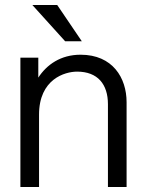

<svg xmlns="http://www.w3.org/2000/svg" viewBox="-20 -752 591 772"><path d="M414 -333V0H489V-341C489 -439 433 -532 304 -532C224 -532 168 -492 134 -440V-520H62V0H137V-291C137 -434 241 -464 290 -464C373 -464 414 -413 414 -333ZM110 -732 242 -586H309L210 -732Z"/></svg>

Font: Aspekta 350
Style: Regular
Weight: 350
Designer: Ivo Dolenc
Version: Version 2.000